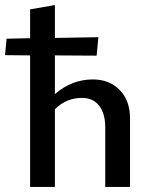

<svg xmlns="http://www.w3.org/2000/svg" viewBox="-42 -739 604 759"><path d="M325 -425Q390 -425 431 -383.5Q472 -342 472 -271V0H374V-236Q374 -290 350 -321Q326 -352 282 -352Q220 -352 175 -307V0H77V-520L-22 -521L-16 -586L77 -588V-702L175 -719V-589L347 -592L340 -519L175 -520V-367Q242 -425 325 -425Z"/></svg>

Font: EauTest Semibold
Style: Regular
Weight: 600
Designer: Christian Thalmann (Catharsis Fonts)
Version: Version 0.001;PS 000.001;hotconv 1.0.88;makeotf.lib2.5.64775